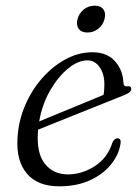

<svg xmlns="http://www.w3.org/2000/svg" viewBox="-20 -647 488 676"><path d="M404 -139Q398 -102 370.8 -68Q343.5 -34 297.2 -12.5Q251 9 188 9Q113 9 75 -35.5Q37 -80 41.5 -159Q44.5 -219 67.5 -273.8Q90.5 -328.5 127.8 -371Q165 -413.5 210.8 -438.2Q256.5 -463 305.5 -463Q357 -463 385 -431.2Q413 -399.5 414.5 -355.5Q415.5 -341 428 -343Q442 -345.5 442 -334Q442 -327.5 436 -322.2Q430 -317 413.5 -310.5Q391 -301.5 351.5 -285.8Q312 -270 266.8 -251.8Q221.5 -233.5 180.5 -217.2Q139.5 -201 114 -190.5Q113.5 -186 113.5 -181.5Q108.5 -107 138.2 -70Q168 -33 219.5 -33Q268.5 -33 313.5 -61.8Q358.5 -90.5 376 -145.5Q383.5 -160.5 393.5 -160Q408 -160 404 -139ZM288 -434.5Q255 -434.5 219.8 -405.8Q184.5 -377 156.5 -328.5Q128.5 -280 118 -219.5Q145.5 -231 186.8 -248Q228 -265 270.2 -282.2Q312.5 -299.5 344.5 -313Q347.5 -327 347.5 -350.5Q347.5 -386.5 330.8 -410.5Q314 -434.5 288 -434.5ZM288 -532.5Q266 -532.5 256.8 -546Q247.5 -559.5 253 -580Q258.5 -600.5 275 -613.8Q291.5 -627 313.5 -627Q335 -627 344.2 -613.8Q353.5 -600.5 348 -580Q343 -559.5 326.2 -546Q309.5 -532.5 288 -532.5Z"/></svg>

Font: Fraunces 9pt S000 Light
Style: Italic
Weight: 300
Italic angle: -16°
Version: Version 1.000; ttfautohint (v1.8.3)